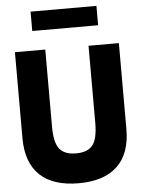

<svg xmlns="http://www.w3.org/2000/svg" viewBox="-67 -1118 879 1185"><g transform="rotate(-5 372.0 -525.5)"><path d="M168 -1066H576V-946H168ZM506 -825V-348Q506 -248 474.5 -209Q443 -170 372 -170Q301 -170 269.5 -209Q238 -248 238 -348V-825H50V-293Q50 -141 132 -63Q214 15 372 15Q530 15 612 -63Q694 -141 694 -293V-825Z"/></g></svg>

Font: Hussar
Style: BoldWeb
Weight: 700
Foundry: Cannot Into Space Fonts
Version: Version 2.00